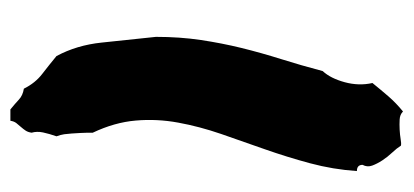

<svg xmlns="http://www.w3.org/2000/svg" viewBox="-229 -543 780 362"><g transform="rotate(-90 161.0 -362.0)"><path d="M174.8 -707Q185.5 -685.5 202.6 -672.4Q219.7 -659.2 236.3 -645.5Q256.8 -607.4 261.7 -560.5Q266.6 -513.7 272.5 -458Q272.5 -413.1 266.6 -373.5Q260.7 -334 251.5 -296.4Q242.2 -258.8 230.5 -221.7Q218.8 -184.6 208 -143.6Q194.3 -128.9 187 -102.1Q179.7 -75.2 185.5 -49.8Q172.9 -34.2 160.2 -19.5Q147.5 -4.9 131.8 7.8Q126 2 116.7 1.5Q107.4 1 97.7 1.5Q87.9 2 79.6 3.4Q71.3 4.9 67.4 3.9Q62.5 -3.9 54.2 -12.7Q45.9 -21.5 39.6 -31.2Q33.2 -41 29.8 -50.3Q26.4 -59.6 31.2 -68.4Q31.2 -79.1 19.5 -79.1Q22.5 -124 34.2 -167.5Q45.9 -210.9 60.5 -252.4Q75.2 -293.9 89.4 -335Q103.5 -376 110.8 -416Q118.2 -456.1 114.7 -496.1Q111.3 -536.1 91.8 -577.1Q91.8 -590.8 91.3 -600.1Q90.8 -609.4 90.3 -616.7Q89.8 -624 88.9 -630.9Q87.9 -637.7 85 -645.5Q89.8 -659.2 92.3 -670.9Q94.7 -682.6 91.8 -692.4Q92.8 -699.2 95.7 -703.6Q98.6 -708 102.5 -712.4Q106.4 -716.8 109.9 -721.2Q113.3 -725.6 114.3 -732.4H135.7Q146.5 -723.6 154.3 -716.3Q162.1 -709 174.8 -707Z"/></g></svg>

Font: Permanent Marker
Style: Regular
Weight: 400
Designer: Font Diner, Inc
Foundry: Font Diner, Inc
Version: Version 1.001